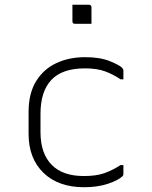

<svg xmlns="http://www.w3.org/2000/svg" viewBox="-20 -776 640 806"><path d="M337 -536Q400 -536 440.5 -519.5Q481 -503 492 -492Q498 -486 498 -479V-443H486Q455 -464 421 -476.5Q387 -489 337 -489Q241 -489 195.5 -440.5Q150 -392 150 -298V-221Q150 -131 198 -83Q244 -37 332 -37Q384 -37 418 -49Q452 -61 486 -83H498V-45Q498 -40 495 -37Q477 -19 433 -4.5Q389 10 333 10Q225 10 162.5 -50.5Q100 -111 100 -214V-306Q100 -384 131.5 -435Q163 -486 216.5 -511Q270 -536 337 -536ZM284 -756H353Q364 -756 364 -745V-676H295Q284 -676 284 -687Z"/></svg>

Font: Recursive Mn Lnr St Lt
Style: Regular
Weight: 300
Monospace: yes
Version: Version 1.079;hotconv 1.0.112;makeotfexe 2.5.65598; ttfautoh